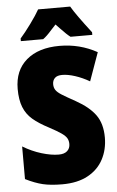

<svg xmlns="http://www.w3.org/2000/svg" viewBox="-62 -969 624 1020"><g transform="rotate(-5 250.5 -458.5)"><path d="M229 10Q167 10 125 0Q83 -10 33 -35V-209Q81 -180 132 -164.5Q183 -149 223 -149Q253 -149 268.5 -163Q284 -177 284 -200Q284 -218 276.5 -231Q269 -244 248.5 -258.5Q228 -273 185 -296Q131 -324 99 -351.5Q67 -379 51.5 -418Q36 -457 36 -515Q36 -614 100.5 -669Q165 -724 277 -724Q385 -724 477 -673L423 -522Q385 -544 346.5 -556.5Q308 -569 278 -569Q251 -569 238.5 -556.5Q226 -544 226 -524Q226 -506 234.5 -493Q243 -480 266 -465.5Q289 -451 338 -424Q408 -385 441.5 -338.5Q475 -292 475 -218Q475 -154 447.5 -102Q420 -50 365 -20Q310 10 229 10ZM456 -781V-767H340Q322 -780 286 -818L266 -839L241 -812Q213 -780 194 -767H75V-781Q100 -809 132.5 -853.5Q165 -898 181 -927H352Q378 -882 456 -781Z"/></g></svg>

Font: Noto Sans Display Black Narrow
Style: Regular
Weight: 900
Width: 4
Designer: Monotype Design team
Foundry: Monotype Imaging Inc.
Version: Version 1.000